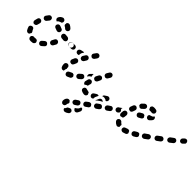

<svg xmlns="http://www.w3.org/2000/svg" viewBox="0 -758 1453 1453"><g transform="rotate(45 727.0 -31.5)"><path d="M103 23Q106 22 110 20Q113 18 115 15Q118 12 119 8Q119 4 119 0Q116 -4 114 -10Q111 -14 106 -15Q101 -17 96 -16Q90 -15 84 -15Q81 -15 79 -16Q75 -16 71 -15Q67 -13 64 -11Q61 -8 59 -5Q58 -1 57 3Q57 11 62 17Q67 24 76 24Q80 25 84 25Q93 25 103 23ZM192 -35Q192 -42 187 -48Q184 -51 180 -54Q175 -57 169 -56Q163 -55 158 -51Q151 -44 143 -38Q136 -33 135 -25Q134 -17 139 -10Q144 -4 152 -2Q160 -1 167 -6Q176 -13 185 -22Q191 -27 192 -35ZM22 -4Q13 -6 8 -12Q0 -24 -4 -37Q-6 -41 -6 -45Q-5 -49 -4 -52Q-2 -56 1 -58Q4 -61 8 -62Q16 -65 23 -62Q31 -58 33 -50Q36 -42 41 -36Q43 -33 44 -30Q45 -26 45 -23Q41 -19 39 -14Q38 -11 37 -8Q37 -8 37 -8Q36 -8 36 -8Q30 -3 22 -4ZM239 -110Q237 -117 230 -121Q226 -122 221 -124Q215 -124 210 -121Q205 -118 202 -112Q198 -103 193 -95Q191 -91 190 -87Q190 -83 191 -79Q192 -76 194 -72Q197 -69 200 -67Q207 -63 215 -65Q223 -67 227 -74Q234 -85 239 -95Q242 -102 239 -110ZM-7 -100Q-8 -104 -7 -108Q-5 -120 -1 -132Q1 -140 8 -144Q16 -148 24 -145Q27 -144 31 -141Q34 -139 35 -135Q37 -132 38 -128Q38 -124 37 -120Q34 -111 32 -101Q31 -96 28 -92Q24 -88 19 -86Q18 -86 16 -86Q12 -86 7 -85Q4 -86 1 -88Q-2 -90 -4 -93Q-6 -97 -7 -100ZM329 -152Q332 -154 335 -157Q338 -160 339 -163Q341 -167 341 -171Q341 -179 335 -185Q329 -191 321 -191H318Q314 -191 311 -190Q307 -188 304 -185Q301 -182 300 -179Q298 -175 298 -171Q298 -163 304 -157Q310 -151 318 -151H321Q325 -151 329 -152ZM262 -156Q258 -154 254 -155Q243 -156 232 -157Q224 -159 219 -165Q214 -172 215 -180Q216 -188 222 -193Q229 -198 237 -197Q248 -196 258 -195Q265 -194 270 -189Q275 -184 276 -178Q276 -175 276 -171Q276 -170 276 -169Q275 -166 273 -164Q271 -161 269 -159Q266 -157 262 -156ZM25 -186Q26 -190 29 -193Q35 -203 43 -212Q46 -215 49 -217Q53 -218 57 -219Q61 -219 65 -218Q69 -216 72 -214Q78 -208 78 -200Q79 -192 74 -186Q67 -178 61 -170Q58 -165 52 -163Q47 -161 41 -162Q37 -164 32 -166Q29 -168 28 -171Q26 -174 25 -178Q25 -182 25 -186ZM146 -178Q138 -181 135 -188Q131 -196 135 -204Q138 -211 145 -215Q153 -218 161 -215Q169 -211 179 -208Q186 -207 190 -201Q194 -196 194 -189Q193 -186 192 -183Q192 -182 192 -181Q189 -174 182 -171Q176 -168 168 -170Q156 -174 146 -178ZM102 -233Q99 -241 103 -249Q107 -257 114 -264Q120 -269 129 -273Q132 -275 136 -275Q140 -275 144 -273Q148 -272 151 -269Q153 -266 155 -263Q158 -256 156 -249Q154 -243 148 -238Q142 -238 137 -235Q128 -232 122 -226Q120 -223 118 -220Q117 -221 115 -221Q114 -221 113 -222Q105 -226 102 -233ZM184 -269Q187 -271 191 -273Q194 -274 198 -274Q202 -273 206 -272Q219 -265 229 -255Q235 -249 235 -240Q234 -232 228 -226Q222 -221 214 -221Q206 -221 200 -227Q195 -233 188 -236Q185 -237 182 -240Q180 -243 178 -247Q179 -251 179 -256Q179 -259 179 -262Q179 -262 179 -262Q179 -262 179 -263Q181 -266 184 -269Z M636 182Q636 182 636 182Q633 190 628 197Q625 201 621 205Q621 205 621 205Q621 205 621 205Q623 213 630 218Q637 222 645 221Q658 218 671 208Q678 203 679 195Q681 187 676 180Q671 174 663 172Q655 171 648 176Q642 180 636 182Q636 182 636 182ZM614 166Q614 166 615 164Q618 161 619 158Q620 154 620 150Q620 149 620 147Q619 146 619 145Q616 142 614 139Q613 137 612 135Q605 131 598 132Q590 133 585 139Q579 145 577 152Q574 159 574 167Q574 171 574 174Q575 178 577 181Q579 185 582 187Q585 190 589 191Q593 192 597 191Q601 191 604 189Q608 187 610 183Q613 180 614 176Q615 172 614 169Q614 168 614 167Q614 166 614 166ZM708 109Q708 109 708 110Q706 118 702 126Q697 132 691 137L678 146Q678 147 678 148Q679 149 679 150Q679 152 680 153Q680 154 681 155Q682 156 683 156Q687 159 691 164Q698 166 705 164Q712 161 716 155Q721 145 726 135Q729 128 727 121Q725 114 719 109Q714 110 709 109Q709 109 708 109ZM679 87Q673 82 667 82Q660 82 655 86L637 98Q634 100 632 104Q630 107 629 111Q628 115 629 119Q630 123 632 126Q637 133 645 134Q653 136 660 131L678 119Q681 116 683 113Q685 110 686 106Q686 103 686 101Q686 98 685 96Q683 94 682 91Q680 89 679 87ZM751 65Q753 62 754 58Q754 56 754 53Q754 51 753 48Q751 46 749 44Q748 42 746 39Q741 35 735 35Q728 35 722 38L705 51Q702 53 700 56Q697 60 697 64Q696 67 697 71Q698 75 700 78Q705 85 713 87Q721 88 728 83L745 71Q749 69 751 65ZM818 18Q821 15 821 11Q822 8 822 6Q821 3 821 1Q819 -1 817 -3Q815 -6 814 -8Q809 -12 802 -13Q796 -13 790 -9L773 3Q769 5 767 9Q765 12 764 16Q764 20 765 24Q765 28 768 31Q772 38 781 39Q789 41 796 36L813 24Q816 21 818 18ZM669 20Q663 25 654 25Q639 24 627 18Q619 15 616 7Q613 -1 617 -8Q618 -12 621 -15Q624 -17 628 -19Q632 -20 636 -20Q640 -20 643 -18Q649 -16 657 -15Q661 -15 664 -13Q668 -12 670 -9Q672 -1 676 5Q676 5 676 5Q676 5 676 6Q676 6 676 6Q675 14 669 20ZM499 -2Q502 -8 500 -15Q499 -16 498 -17Q495 -21 493 -25Q488 -28 482 -29Q476 -29 471 -26Q462 -21 454 -18Q450 -16 448 -14Q445 -11 443 -7Q442 -4 441 0Q441 4 443 8Q444 12 447 15Q450 17 453 19Q457 21 461 21Q465 21 469 19Q479 15 491 9Q497 5 499 -2ZM410 8Q406 9 402 8Q398 7 395 4Q392 2 390 -1Q387 -7 385 -13Q383 -19 383 -26Q383 -30 383 -34Q384 -38 385 -41Q387 -45 390 -47Q393 -50 397 -51Q401 -52 405 -52Q413 -51 418 -45Q424 -39 423 -31Q423 -28 423 -26Q423 -24 424 -22Q425 -22 425 -21Q425 -21 425 -21Q424 -19 423 -16Q419 -8 419 0Q419 2 419 4Q419 5 418 5Q418 5 417 6Q414 8 410 8ZM740 -46Q739 -46 737 -47Q736 -47 734 -48Q730 -49 726 -48Q723 -47 719 -45Q710 -39 702 -34Q695 -30 693 -22Q691 -14 695 -7Q697 -3 700 -1Q703 2 707 3Q711 3 715 3Q719 2 722 0Q724 -1 726 -2Q725 -4 726 -7Q726 -15 729 -23L738 -42Q739 -44 740 -46ZM750 -13 759 -33Q762 -40 770 -43Q778 -46 785 -42Q788 -41 790 -39Q793 -37 794 -35Q793 -34 792 -34Q784 -32 777 -27L760 -15Q753 -11 749 -4Q748 -3 748 -3Q748 -6 748 -8Q749 -11 750 -13ZM888 -34Q890 -40 888 -47Q886 -49 885 -51Q883 -53 882 -56Q880 -57 878 -58Q875 -59 873 -60Q869 -60 865 -60Q861 -59 858 -56L840 -44Q834 -39 832 -31Q831 -23 835 -16Q838 -13 841 -11Q844 -9 848 -8Q852 -7 856 -8Q860 -9 863 -11L881 -24Q886 -28 888 -34ZM564 -50Q566 -54 566 -58Q566 -61 566 -63Q565 -66 564 -68Q562 -70 561 -71Q558 -73 556 -76Q550 -79 544 -79Q537 -78 533 -74Q525 -66 517 -60Q511 -54 510 -46Q510 -38 515 -32Q518 -29 521 -27Q525 -25 529 -25Q533 -24 536 -26Q540 -27 543 -29Q551 -36 560 -44Q563 -47 564 -50ZM590 -46Q589 -50 590 -53Q592 -64 596 -77Q598 -85 605 -88Q613 -92 621 -90Q629 -87 632 -80Q636 -72 634 -65Q630 -55 629 -47Q629 -45 628 -44Q628 -43 628 -42Q624 -41 620 -40Q612 -37 605 -30Q602 -31 598 -33Q595 -35 593 -39Q591 -42 590 -46ZM939 -66Q941 -70 942 -74Q942 -77 942 -81Q941 -85 938 -88Q934 -95 925 -97Q917 -98 911 -93L908 -92Q905 -89 903 -86Q901 -83 900 -79Q899 -75 900 -71Q901 -67 903 -64Q908 -57 916 -56Q924 -54 931 -59L933 -61Q937 -63 939 -66ZM779 -67Q787 -66 795 -63Q801 -60 805 -56L810 -59Q813 -61 815 -64Q817 -68 818 -72Q819 -76 818 -79Q817 -83 815 -87Q810 -93 802 -95Q794 -96 787 -91L769 -79Q766 -77 764 -74Q762 -70 761 -66Q761 -66 761 -65Q761 -64 761 -64Q761 -64 762 -64Q770 -67 779 -67ZM411 -119Q415 -126 423 -129Q430 -132 438 -128Q445 -125 448 -117Q451 -109 447 -101Q442 -92 439 -83Q436 -78 432 -74Q427 -71 421 -71Q415 -73 409 -74Q403 -78 401 -85Q399 -92 402 -99Q406 -108 411 -119ZM571 -109Q573 -113 575 -116Q582 -123 590 -131Q591 -133 593 -134Q595 -135 597 -136Q597 -134 596 -131Q596 -122 598 -114Q599 -112 600 -110Q597 -110 595 -108Q587 -104 582 -98Q578 -93 576 -88Q573 -90 571 -94Q570 -97 570 -101Q570 -105 571 -109ZM619 -129Q619 -132 621 -136Q625 -145 631 -155Q635 -163 643 -165Q651 -168 658 -164Q665 -160 668 -152Q670 -144 666 -137Q661 -127 657 -118Q655 -115 652 -112Q649 -109 645 -108Q643 -107 641 -107Q639 -107 636 -107Q632 -110 628 -111Q627 -111 626 -112Q624 -113 622 -116Q621 -118 620 -121Q618 -125 619 -129ZM453 -193Q457 -200 465 -202Q473 -204 480 -199Q487 -195 489 -187Q491 -179 487 -172Q481 -163 476 -154Q472 -148 466 -146Q461 -143 454 -145Q451 -147 448 -148Q446 -149 444 -150Q440 -155 439 -162Q438 -168 441 -174Q447 -183 453 -193ZM342 -151H321Q317 -151 313 -152Q310 -154 307 -157Q304 -160 303 -163Q301 -167 301 -171Q301 -179 307 -185Q313 -191 321 -191H342Q346 -191 350 -190Q354 -188 356 -185Q358 -184 359 -182Q360 -180 361 -178Q361 -173 362 -168Q362 -167 362 -167Q360 -160 355 -156Q349 -151 342 -151ZM392 -159Q385 -164 384 -172Q382 -180 387 -187Q392 -194 400 -196Q409 -197 418 -200Q421 -201 424 -201Q428 -201 431 -200Q426 -193 422 -186Q418 -179 417 -171Q416 -165 416 -158Q412 -157 407 -156Q399 -155 392 -159ZM662 -210 673 -228Q677 -235 685 -237Q693 -239 700 -235Q707 -230 709 -222Q711 -214 707 -207L696 -189Q693 -183 687 -181Q681 -178 674 -180Q672 -182 669 -183Q667 -184 665 -185Q660 -190 659 -197Q658 -204 662 -210ZM500 -263Q504 -269 513 -271Q521 -272 528 -267Q531 -265 533 -261Q535 -258 536 -254Q536 -250 535 -246Q534 -242 532 -239Q526 -231 520 -222Q516 -217 510 -215Q504 -212 498 -214Q495 -217 492 -218Q490 -220 488 -221Q484 -226 483 -233Q483 -239 487 -245Q493 -254 500 -263Z M1096 5Q1099 -1 1099 -7Q1097 -9 1096 -11Q1094 -16 1092 -21Q1091 -22 1090 -23Q1088 -23 1087 -24Q1084 -26 1080 -26Q1076 -26 1072 -25Q1063 -21 1055 -19Q1051 -18 1048 -16Q1044 -13 1042 -10Q1040 -7 1040 -3Q1039 1 1040 5Q1041 9 1043 12Q1046 15 1049 17Q1053 19 1056 20Q1060 21 1064 20Q1075 17 1086 13Q1092 11 1096 5ZM999 18Q995 17 991 15Q978 9 969 -3Q964 -10 965 -18Q966 -26 973 -31Q979 -36 987 -35Q996 -34 1001 -28Q1004 -23 1009 -20Q1012 -19 1015 -16Q1017 -14 1018 -11Q1018 -8 1017 -5Q1016 1 1018 8Q1016 11 1013 13Q1010 16 1006 17Q1003 18 999 18ZM1167 -32Q1169 -35 1170 -39Q1170 -41 1170 -43Q1170 -45 1170 -47Q1168 -50 1166 -52Q1163 -56 1162 -60Q1157 -63 1151 -63Q1145 -63 1140 -60Q1131 -55 1123 -50Q1119 -48 1117 -45Q1115 -42 1114 -38Q1113 -34 1113 -30Q1114 -26 1116 -23Q1118 -19 1121 -17Q1124 -14 1128 -13Q1132 -12 1136 -13Q1140 -13 1143 -15Q1152 -20 1161 -26Q1164 -28 1167 -32ZM953 -96Q955 -104 961 -109Q968 -114 976 -113Q984 -112 989 -105Q994 -98 993 -90Q992 -81 991 -72Q991 -68 989 -64Q987 -60 984 -58Q979 -58 973 -56Q969 -55 966 -54Q959 -55 955 -61Q951 -67 951 -74Q952 -84 953 -96ZM1221 -74Q1222 -82 1217 -88Q1215 -92 1212 -94Q1208 -96 1204 -97Q1201 -97 1197 -97Q1193 -96 1190 -93H1189Q1186 -91 1184 -87Q1182 -84 1181 -80Q1180 -76 1181 -72Q1182 -69 1184 -65Q1187 -62 1190 -60Q1193 -58 1197 -57Q1201 -56 1205 -57Q1209 -58 1212 -60V-61Q1219 -65 1221 -74ZM933 -108Q932 -107 930 -107Q929 -106 928 -105Q919 -99 911 -93Q904 -89 902 -81Q901 -72 906 -66Q910 -59 917 -58Q924 -56 931 -59Q928 -67 929 -75Q929 -87 931 -99Q932 -104 933 -108ZM990 -132Q996 -133 1001 -137Q1005 -141 1007 -146Q1009 -155 1013 -163Q1014 -167 1014 -171Q1014 -175 1013 -179Q1011 -182 1008 -185Q1005 -188 1002 -190Q994 -193 986 -190Q979 -186 976 -179Q971 -168 968 -157Q966 -151 969 -145Q971 -139 976 -136Q978 -136 979 -135Q985 -134 990 -132ZM1096 -161Q1099 -167 1098 -174Q1097 -174 1097 -175Q1092 -180 1090 -186Q1085 -190 1079 -190Q1074 -191 1069 -188L1051 -178Q1047 -176 1045 -173Q1042 -170 1041 -166Q1040 -162 1040 -158Q1041 -154 1043 -151Q1047 -144 1055 -141Q1062 -139 1070 -143L1088 -153Q1093 -156 1096 -161ZM1162 -222Q1160 -230 1153 -235Q1152 -235 1152 -235Q1151 -235 1151 -236Q1146 -229 1140 -224Q1132 -220 1124 -218Q1120 -217 1117 -217Q1110 -212 1109 -204Q1109 -196 1114 -189Q1119 -183 1128 -182Q1136 -181 1142 -187Q1154 -197 1160 -207Q1164 -214 1162 -222ZM1029 -251Q1036 -256 1044 -255Q1052 -254 1057 -248Q1060 -245 1061 -241Q1062 -237 1061 -233Q1061 -229 1059 -226Q1057 -222 1054 -220Q1047 -214 1041 -208Q1038 -205 1035 -203Q1031 -202 1027 -202Q1026 -202 1025 -202Q1024 -202 1023 -202Q1018 -207 1010 -210Q1010 -210 1010 -211Q1006 -216 1007 -223Q1007 -230 1012 -235Q1020 -244 1029 -251ZM1086 -278Q1089 -280 1093 -280Q1099 -281 1105 -281Q1113 -281 1120 -279Q1128 -278 1133 -271Q1137 -264 1136 -256Q1134 -248 1127 -243Q1120 -239 1112 -240Q1109 -241 1105 -241Q1102 -241 1098 -241Q1094 -240 1090 -241Q1086 -242 1083 -245Q1083 -246 1082 -248Q1080 -255 1076 -261Q1076 -264 1077 -267Q1078 -270 1080 -272Q1082 -276 1086 -278Z M1244 -89Q1245 -97 1241 -104Q1236 -111 1228 -112Q1220 -113 1213 -109L1189 -92Q1186 -90 1184 -86Q1182 -83 1181 -79Q1181 -75 1182 -71Q1182 -67 1185 -64Q1189 -57 1198 -56Q1206 -55 1213 -59L1236 -76Q1243 -81 1244 -89ZM1320 -139Q1322 -142 1323 -146Q1324 -150 1323 -154Q1322 -158 1319 -161Q1317 -164 1314 -166Q1310 -168 1306 -169Q1302 -170 1298 -169Q1295 -168 1291 -165L1268 -148Q1265 -146 1263 -143Q1261 -139 1260 -135Q1260 -131 1261 -127Q1262 -124 1264 -120Q1269 -114 1277 -112Q1285 -111 1292 -116L1315 -133Q1318 -135 1320 -139ZM1400 -207Q1401 -215 1396 -221Q1390 -228 1382 -229Q1374 -229 1368 -224Q1357 -216 1345 -207Q1339 -201 1338 -193Q1337 -185 1342 -178Q1347 -172 1355 -171Q1364 -170 1370 -175Q1382 -184 1393 -193Q1399 -198 1400 -207ZM1461 -256Q1462 -260 1462 -264Q1462 -268 1460 -272Q1459 -275 1456 -278Q1453 -281 1450 -283Q1446 -284 1442 -284Q1438 -284 1434 -282Q1431 -281 1428 -278Q1423 -273 1418 -268Q1412 -263 1412 -254Q1412 -246 1417 -240Q1423 -234 1431 -234Q1440 -234 1446 -240Q1451 -245 1456 -250Q1459 -253 1461 -256Z"/></g></svg>

Font: FRB American Cursive Dashed
Style: Bold Italic
Weight: 700
Italic angle: -25°
Version: Version 2.0;Modular Font Editor K font №1